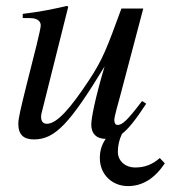

<svg xmlns="http://www.w3.org/2000/svg" viewBox="-20 -461 578 650"><path d="M338 9C324 29 318 50 318 74C318 131 361 169 413 169C462 169 503 144 538 92L521 74C496 96 470 106 438 106C403 106 379 83 379 53C379 33 383 13 393 -8C415 -25 439 -55 475 -110L461 -119C410 -52 394 -38 378 -38C371 -38 367 -44 367 -55C367 -67 381 -114 386 -133L465 -432H391C342 -298 328 -260 281 -189C219 -95 173 -42 139 -42C124 -42 119 -52 119 -67C119 -71 121 -80 122 -83L211 -438L207 -441C150 -428 114 -421 57 -414V-400C95 -400 98 -399 107 -394C113 -391 118 -383 118 -376C118 -368 112 -342 104 -309L69 -170C51 -97 42 -61 42 -42C42 -5 60 11 95 11C166 11 216 -42 334 -236C302 -128 289 -61 289 -39C289 -8 307 9 337 9Z"/></svg>

Font: STIXGeneral
Style: Italic
Weight: 400
Italic angle: -16.33°
Designer: MicroPress Inc., with final additions and corrections provided by Coen Hoffman, Elsevier (retired)
Version: Version 1.1.0